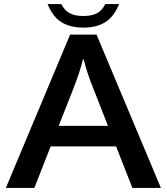

<svg xmlns="http://www.w3.org/2000/svg" viewBox="-20 -899 820 944"><path d="M565.9 -878.9Q542.5 -823.2 506.8 -796.4Q462.4 -763.2 389.2 -763.2Q305.2 -763.2 258.3 -808.6Q232.4 -834 213.9 -878.9H281.7Q296.9 -848.6 320.3 -835.4Q346.2 -820.3 390.1 -820.3Q438.5 -820.3 465.8 -839.4Q483.9 -852.5 497.6 -878.9ZM324.7 -729H454.6L771 24.9H630.9L550.8 -179.2H229L148.9 24.9H8.8ZM510.7 -280.3 441.9 -456.1Q406.7 -543 391.6 -606.9H387.7Q374 -547.4 337.9 -456.1L268.6 -280.3Z"/></svg>

Font: FORM UDPGothic
Style: Bold
Weight: 700
Foundry: Pronama LLC
Version: Version 1.051